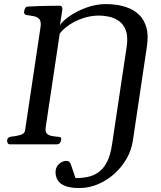

<svg xmlns="http://www.w3.org/2000/svg" viewBox="-20 -723 807 962"><path d="M377.9 219.2Q333.5 219.2 307.1 209Q280.8 198.7 269.5 180.4Q258.3 162.1 258.3 139.2Q258.3 114.7 275.4 98.9Q292.5 83 313.5 83Q321.8 83 327.4 88.4Q333 93.8 335 100.6L358.4 169.4Q389.6 169.4 418.7 163.6Q447.8 157.7 472.7 140.6Q497.6 123.5 515.4 89.8Q533.2 56.2 541.5 0L614.7 -488.8Q622.1 -540 610.4 -571Q598.6 -602.1 575.7 -617.9Q552.7 -633.8 526.1 -639.4Q499.5 -645 478 -645Q434.6 -645 395.3 -631.6Q356 -618.2 325.9 -597.7Q295.9 -577.1 279.3 -554.7L209 -85.4Q206.1 -64.5 213.9 -54.9Q221.7 -45.4 237.1 -42.2Q252.4 -39.1 271.5 -37.6Q281.2 -37.1 284.7 -34.2Q288.1 -31.2 286.1 -20Q285.6 -14.6 280.3 -7.3Q274.9 0 266.6 0H29.3Q21 0 18.1 -7.3Q15.1 -14.6 15.6 -20Q18.1 -36.1 34.7 -38.1Q60.5 -40.5 82 -46.9Q103.5 -53.2 105.5 -69.3L183.1 -587.4Q187.5 -617.7 175.5 -628.9Q163.6 -640.1 144.8 -642.6Q126 -645 109.4 -648.4Q104.5 -650.9 102.1 -654.8Q99.6 -658.7 101.1 -668Q102.1 -673.8 106 -681.6Q109.9 -689.5 115.7 -689.9Q170.9 -692.9 215.8 -693.6Q260.7 -694.3 280.8 -694.3Q284.7 -694.3 288.8 -690.4Q293 -686.5 292.5 -674.8L280.3 -595.7Q292 -616.7 327.6 -641.6Q363.3 -666.5 412.1 -684.6Q460.9 -702.6 512.2 -702.6Q534.2 -702.6 563.7 -698.7Q593.3 -694.8 623.5 -683.1Q653.8 -671.4 678 -647.9Q702.1 -624.5 713.4 -585.7Q724.6 -546.9 715.8 -488.3L646 -20Q638.7 30.3 613.3 73.7Q587.9 117.2 550.5 149.9Q513.2 182.6 468.8 200.9Q424.3 219.2 377.9 219.2Z"/></svg>

Font: Gelasio
Style: Italic
Weight: 400
Italic angle: -8.5°
Designer: Eben Sorkin
Foundry: Eben Sorkin
Version: Version 1.008